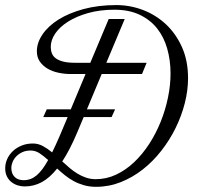

<svg xmlns="http://www.w3.org/2000/svg" viewBox="-94 -720 802 749"><path d="M280.8 8.8Q255.4 8.8 233.9 2.7Q212.4 -3.4 193.8 -13.4Q175.3 -23.4 159.2 -36.4Q143.1 -49.3 128.9 -62.5Q100.1 -26.4 69.1 -9.5Q38.1 7.3 2 7.3Q-11.2 7.3 -24.7 3.2Q-38.1 -1 -49.1 -9.5Q-60.1 -18.1 -66.9 -31.5Q-73.7 -44.9 -73.7 -63.5Q-73.7 -82.5 -65.7 -100.1Q-57.6 -117.7 -43.2 -131.1Q-28.8 -144.5 -9 -152.3Q10.7 -160.2 34.2 -160.2Q54.7 -160.2 73 -150.4Q91.3 -140.6 109.4 -125.5Q122.6 -152.3 137.5 -186.5Q152.3 -220.7 169.9 -263.2H74.7L88.4 -293.5H182.1L239.7 -431.2H182.1Q157.7 -431.2 133.8 -436.3Q109.9 -441.4 91.3 -452.4Q72.8 -463.4 61.3 -480Q49.8 -496.6 49.8 -520Q49.8 -553.2 71.8 -585.7Q93.8 -618.2 134 -643.6Q174.3 -668.9 231.7 -684.6Q289.1 -700.2 359.9 -700.2Q413.1 -700.2 463.4 -681.2Q513.7 -662.1 553 -625.5Q592.3 -588.9 616 -535.9Q639.6 -482.9 639.6 -415Q639.6 -367.7 627 -317.9Q614.3 -268.1 591.3 -221.2Q568.4 -174.3 535.6 -132.3Q502.9 -90.3 463.1 -59.1Q423.3 -27.8 377.2 -9.5Q331.1 8.8 280.8 8.8ZM232.4 -263.2 208 -205.1Q178.7 -135.3 148.9 -90.3Q163.1 -77.1 177.7 -64.7Q192.4 -52.2 208.5 -42.5Q224.6 -32.7 242.2 -26.9Q259.8 -21 279.3 -21Q321.3 -21 359.1 -38.8Q397 -56.6 429.4 -87.4Q461.9 -118.2 488.3 -158.9Q514.6 -199.7 533 -245.4Q551.3 -291 561.3 -339.4Q571.3 -387.7 571.3 -433.1Q571.3 -484.9 558.3 -530.3Q545.4 -575.7 518.6 -609.4Q491.7 -643.1 450.4 -662.6Q409.2 -682.1 352.1 -682.1Q295.9 -682.1 250 -669.2Q204.1 -656.2 171.6 -635.7Q139.2 -615.2 121.6 -589.4Q104 -563.5 104 -537.1Q104 -523.4 108.4 -512Q112.8 -500.5 123.8 -492.4Q134.8 -484.4 152.8 -479.7Q170.9 -475.1 198.7 -475.1H258.3L330.1 -646H392.6L320.8 -475.1H478L460 -431.2H302.7L245.1 -293.5H355L341.3 -263.2ZM-2 -17.1Q12.7 -17.1 25.1 -21.7Q37.6 -26.4 49.1 -36.1Q60.5 -45.9 71.5 -60.5Q82.5 -75.2 93.8 -95.7Q76.7 -111.3 60.3 -122.1Q43.9 -132.8 25.9 -132.8Q7.3 -132.8 -6.6 -126.5Q-20.5 -120.1 -30.3 -110.1Q-40 -100.1 -44.9 -88.1Q-49.8 -76.2 -49.8 -64.9Q-49.8 -43 -37.1 -30Q-24.4 -17.1 -2 -17.1Z"/></svg>

Font: Dynalight
Style: Regular
Weight: 400
Version: Version 1.000